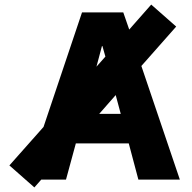

<svg xmlns="http://www.w3.org/2000/svg" viewBox="-20 -784 836 838"><path d="M413 -287H507L485 -369ZM544 -655 640 -764 749 -668 597 -496 765 0H584L542 -158H311L268 0H160L130 34L21 -62L170 -230L338 -730H518ZM401 -493 440 -537 427 -583H425Z"/></svg>

Font: M PLUS 1p ExtraBold
Style: Regular
Weight: 800
Version: Version 1.062